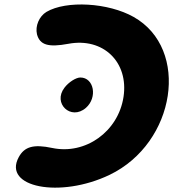

<svg xmlns="http://www.w3.org/2000/svg" viewBox="-20 -902 787 872"><path d="M273 -504C218 -433 302 -353 370 -412C424 -459 407 -550 345 -550C325 -550 292 -529 273 -504ZM191 -848C158 -828 139 -784 148 -746C161 -698 199 -686 290 -703C449 -733 565 -620 541 -462C517 -304 368 -198 217 -230C132 -248 91 -236 65 -188C-9 -51 253 0 478 -108C779 -253 844 -680 587 -825C472 -890 281 -901 191 -848Z"/></svg>

Font: Hussar Skorodowane
Style: Ky
Weight: 700
Foundry: Cannot Into Space Fonts
Version: Version 0.892